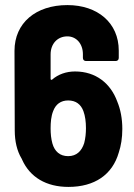

<svg xmlns="http://www.w3.org/2000/svg" viewBox="-20 -728 528 755"><path d="M441 -329C415 -400 357 -447 275 -447C241 -447 209 -436 185 -415C182 -413 179 -414 179 -418V-514C179 -556 206 -585 245 -585C280 -585 306 -556 306 -515V-500C306 -493 311 -488 318 -488H435C442 -488 447 -493 447 -500V-529C447 -638 364 -708 245 -708C121 -708 37 -638 37 -528L38 -215C38 -172 47 -135 64 -106C66 -104 66 -102 67 -100C98 -31 162 7 249 7C352 7 422 -41 447 -128C456 -155 461 -186 461 -221C461 -261 454 -298 441 -329ZM311 -165C301 -134 281 -114 248 -114C216 -114 195 -132 186 -164C181 -182 179 -202 179 -223C179 -247 181 -271 189 -291C199 -318 219 -333 248 -333C278 -333 298 -318 308 -291C315 -272 318 -249 318 -224C318 -204 316 -184 311 -165Z"/></svg>

Font: Barlow Semi Condensed
Style: Bold
Weight: 700
Width: 4
Designer: Jeremy Tribby
Foundry: Tribby Type
Version: Version 1.422;hotconv 1.0.109;makeotfexe 2.5.65596